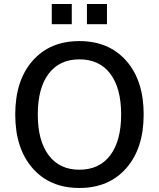

<svg xmlns="http://www.w3.org/2000/svg" viewBox="-20 -935 799 965"><path d="M56.6 -359.4Q56.6 -530.3 143.6 -629.4Q230.5 -728.5 378.9 -728.5Q527.3 -728.5 614.7 -629.4Q702.1 -530.3 702.1 -359.4Q702.1 -189.5 614.7 -89.8Q527.3 9.8 378.9 9.8Q230.5 9.8 143.6 -89.8Q56.6 -189.5 56.6 -359.4ZM169.9 -359.4Q169.9 -227.5 224.6 -154.8Q279.3 -82 378.9 -82Q479.5 -82 534.2 -154.8Q588.9 -227.5 588.9 -359.4Q588.9 -492.2 534.2 -564.5Q479.5 -636.7 378.9 -636.7Q279.3 -636.7 224.6 -564.5Q169.9 -492.2 169.9 -359.4ZM240.2 -813.5V-915H340.8V-813.5ZM417 -813.5V-915H517.6V-813.5Z"/></svg>

Font: Min Sans Medium
Style: Regular
Weight: 500
Designer: Jinseong-Kim, NotoSansCJK, Nunito
Foundry: Jinseong-Kim
Version: Version 1.400;Glyphs 3.1.2 (3151)